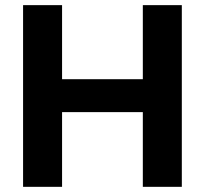

<svg xmlns="http://www.w3.org/2000/svg" viewBox="-20 -723 793 743"><path d="M69.3 0V-703.1H220.2V-416.5H532.7V-703.1H683.6V0H532.7V-289.1H220.2V0Z"/></svg>

Font: Schibsted Grotesk
Style: Bold
Weight: 700
Designer: Bakken & Baeck AS, Henrik Kongsvoll
Foundry: Schibsted ASA
Version: Version 1.100;gftools[0.9.25]